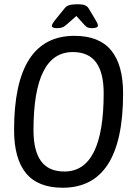

<svg xmlns="http://www.w3.org/2000/svg" viewBox="-20 -874 624 900"><path d="M274 6Q158 6 102 -62Q46 -130 46 -265Q46 -706 329 -706Q445 -706 501 -638Q557 -570 557 -436Q557 6 274 6ZM282 -70Q466 -70 466 -437Q466 -533 430.5 -581.5Q395 -630 321 -630Q137 -630 137 -264Q137 -167 172.5 -118.5Q208 -70 282 -70ZM248 -742Q223 -742 223 -753Q223 -762 244 -787L282 -834Q290 -845 303.5 -849.5Q317 -854 342 -854Q368 -854 379 -849Q390 -844 396 -834L424 -787Q430 -777 434.5 -768.5Q439 -760 439 -755Q439 -742 412 -742Q401 -742 393 -744.5Q385 -747 377 -756L338 -799L289 -756Q280 -748 270 -745Q260 -742 248 -742Z"/></svg>

Font: Asap Condensed Condensed Regular
Style: Italic
Weight: 400
Width: 3
Italic angle: -6°
Designer: Pablo Cosgaya
Foundry: Omnibus-Type
Version: Version 3.001; ttfautohint (v1.8.4.7-5d5b)